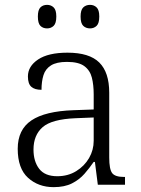

<svg xmlns="http://www.w3.org/2000/svg" viewBox="-20 -761 582 791"><path d="M201 10Q138 10 95.5 -28.5Q53 -67 53 -148Q53 -227 109.5 -265Q166 -303 283 -307L366 -310V-372Q366 -411 358.5 -441Q351 -471 327.5 -488.5Q304 -506 256 -506Q213 -506 190 -491.5Q167 -477 159 -451Q151 -425 151 -391Q123 -391 109 -403.5Q95 -416 95 -446Q95 -488 137 -516Q179 -544 258 -544Q348 -544 389 -503.5Q430 -463 430 -379V-112Q430 -64 442 -48Q454 -32 491 -32H495V0H383L371 -94H366Q349 -69 328 -45Q307 -21 276.5 -5.5Q246 10 201 10ZM216 -35Q260 -35 294 -56Q328 -77 347 -110Q366 -143 366 -181V-277L292 -274Q193 -270 155.5 -237Q118 -204 118 -145Q118 -96 141.5 -65.5Q165 -35 216 -35ZM351 -644Q334 -644 323 -654.5Q312 -665 312 -693Q312 -720 323 -730.5Q334 -741 351 -741Q367 -741 378 -730.5Q389 -720 389 -693Q389 -665 378 -654.5Q367 -644 351 -644ZM174 -644Q157 -644 146.5 -654.5Q136 -665 136 -693Q136 -720 146.5 -730.5Q157 -741 174 -741Q190 -741 201 -730.5Q212 -720 212 -693Q212 -665 201 -654.5Q190 -644 174 -644Z"/></svg>

Font: Noto Serif Malayalam Light
Style: Regular
Weight: 300
Designer: Indian type Foundry, Jelle Bosma, Monotype Design Team
Foundry: Monotype Imaging Inc.
Version: Version 2.104; ttfautohint (v1.8.4.7-5d5b)